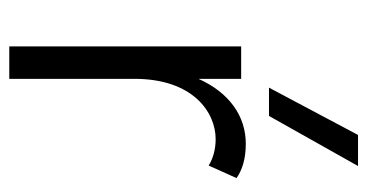

<svg xmlns="http://www.w3.org/2000/svg" viewBox="-209 -583 792 414"><g transform="rotate(90 187.0 -376.0)"><path d="M337 -430 364 -490C347 -502 323 -510 290 -510C231 -510 180 -475 150 -408V-500H80V0H150V-270C150 -396 222 -445 280 -445C303 -445 322 -439 337 -430ZM169 -560H230L338 -752H271Z"/></g></svg>

Font: Gully Light
Style: Regular
Weight: 300
Designer: jaikishan Patel
Foundry: MagicType
Version: Version 1.000;Glyphs 3.2 (3242)